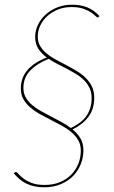

<svg xmlns="http://www.w3.org/2000/svg" viewBox="-20 -728 483 816"><path d="M400.5 -657Q399 -654 395.5 -654Q391.5 -654 385 -660.8Q378.5 -667.5 366 -675.8Q353.5 -684 333.8 -691Q314 -698 283.5 -698Q253 -698 227 -687.8Q201 -677.5 181.8 -660.2Q162.5 -643 151.5 -620.2Q140.5 -597.5 140.5 -573Q140.5 -549.5 150.8 -532.2Q161 -515 178 -500.8Q195 -486.5 216.5 -475Q238 -463.5 260.5 -451.8Q283 -440 304.5 -427.2Q326 -414.5 343 -398.2Q360 -382 370.2 -361.2Q380.5 -340.5 380.5 -313Q380.5 -264.5 355.8 -231.5Q331 -198.5 288.5 -178Q309.5 -161 322 -139.8Q334.5 -118.5 334.5 -90Q334.5 -58.5 323 -29.8Q311.5 -1 289.8 20.8Q268 42.5 237.2 55.2Q206.5 68 168.5 68Q144.5 68 125.8 63.8Q107 59.5 91.5 52Q76 44.5 63.2 33.5Q50.5 22.5 38.5 9L41.5 6Q43 4.5 44 3.8Q45 3 47.5 3Q51.5 3 58.8 11.5Q66 20 79.5 30.5Q93 41 114.8 49.5Q136.5 58 169.5 58Q206 58 234.5 46.2Q263 34.5 282.8 14.2Q302.5 -6 313 -32.2Q323.5 -58.5 323.5 -88Q323.5 -113 312.5 -132Q301.5 -151 283.5 -166.2Q265.5 -181.5 242.8 -194Q220 -206.5 196 -218.5Q172 -230.5 149.2 -243.2Q126.5 -256 108.5 -271.5Q90.5 -287 79.5 -306.5Q68.5 -326 68.5 -352Q68.5 -371.5 74.2 -390.2Q80 -409 93 -425.8Q106 -442.5 127 -457Q148 -471.5 179 -483.5Q157 -499.5 143.2 -520.5Q129.5 -541.5 129.5 -571Q129.5 -598 141.5 -622.8Q153.5 -647.5 174.5 -666.5Q195.5 -685.5 224 -696.8Q252.5 -708 285.5 -708Q323 -708 350.8 -696.8Q378.5 -685.5 402.5 -660ZM79.5 -354Q79.5 -331.5 89.2 -314.2Q99 -297 115.2 -282.8Q131.5 -268.5 152.5 -256.8Q173.5 -245 195.8 -233.5Q218 -222 240.2 -210Q262.5 -198 281 -184Q329 -206.5 349.2 -238Q369.5 -269.5 369.5 -311Q369.5 -335 361 -353.2Q352.5 -371.5 338 -386.2Q323.5 -401 304.8 -412.5Q286 -424 265.8 -434.8Q245.5 -445.5 225 -455.8Q204.5 -466 187 -478Q157 -465.5 136.5 -451.5Q116 -437.5 103.2 -422.2Q90.5 -407 85 -390Q79.5 -373 79.5 -354Z"/></svg>

Font: Lato Hairline
Style: Italic
Weight: 100
Italic angle: -7°
Designer: Lukasz Dziedzic
Foundry: tyPoland Lukasz Dziedzic
Version: Version 2.007; 2014-02-27